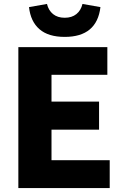

<svg xmlns="http://www.w3.org/2000/svg" viewBox="-20 -953 634 973"><path d="M73 -714H524V-574H241V-438H482V-296H241V-141H536V0H73ZM127 -917 218 -933Q226 -900 249 -881.5Q272 -863 308 -863Q344 -863 367 -881.5Q390 -900 398 -933L489 -917Q471 -766 308 -766Q225 -766 180 -805Q135 -844 127 -917Z"/></svg>

Font: Nebula Sans Bold
Style: Regular
Weight: 700
Designer: Paul D. Hunt for Adobe (as Source Sans)
Foundry: Nebula Entertainment & Broadcasting LLC
Version: Version 1.010